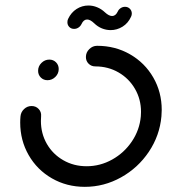

<svg xmlns="http://www.w3.org/2000/svg" viewBox="-20 -690 629 711"><path d="M121.1 -427.8Q121.1 -444.8 133.5 -457Q145.9 -469.3 162.6 -469.3Q177.4 -469.3 187.4 -459.3Q197.4 -449.3 197.4 -434.4Q197.4 -417.4 185 -405.2Q172.6 -393 155.9 -393Q141.1 -393 131.1 -403Q121.1 -413 121.1 -427.8ZM298.1 -478.9Q298.1 -495.9 310.6 -508.1Q323 -520.4 339.6 -520.4Q406.7 -520.4 461.5 -488.9Q516.3 -457.4 547.6 -403.1Q578.9 -348.9 578.9 -283Q578.9 -271.5 577.8 -259.3Q571.5 -188.1 531.3 -128.1Q491.1 -68.1 428.1 -33.1Q365.2 1.9 294.1 1.9Q227 1.9 172.2 -29.6Q117.4 -61.1 86.1 -115.7Q54.8 -170.4 54.8 -236.3Q54.8 -247.8 55.9 -259.3Q57.4 -275.2 69.3 -286.3Q81.1 -297.4 97 -297.4Q113 -297.4 123.3 -286.3Q133.7 -275.2 132.2 -259.3Q131.5 -248.1 131.5 -242.2Q131.5 -195.6 153.5 -157.2Q175.6 -118.9 214.3 -96.7Q253 -74.4 300.7 -74.4Q351.1 -74.4 395.6 -99.3Q440 -124.1 468.5 -166.5Q497 -208.9 501.5 -259.3Q502.2 -270.4 502.2 -275.6Q502.2 -322.2 480 -360.7Q457.8 -399.3 419.1 -421.7Q380.4 -444.1 333 -444.1Q318.1 -444.1 308.1 -454.1Q298.1 -464.1 298.1 -478.9ZM443 -664.8Q453.7 -664.8 460.9 -657.6Q468.1 -650.4 468.1 -639.6Q468.1 -633.7 465.2 -627.8Q454.4 -604.1 433.9 -591.3Q413.3 -578.5 389.6 -578.5Q373.3 -578.5 357.6 -584.8Q341.9 -591.1 328.9 -603.7Q314.4 -617.8 302.6 -617.8Q289.6 -617.8 281.9 -601.1Q278.1 -593 270.7 -588Q263.3 -583 254.4 -583Q243.7 -583 236.7 -590Q229.6 -597 229.6 -607.8Q229.6 -614.8 232.2 -620Q243.3 -643.7 263.5 -656.7Q283.7 -669.6 307.4 -669.6Q324.1 -669.6 339.8 -663.1Q355.6 -656.7 368.9 -644.1Q383.3 -630.7 395.2 -630.7Q408.1 -630.7 415.9 -647Q419.3 -654.8 426.7 -659.8Q434.1 -664.8 443 -664.8Z"/></svg>

Font: 26F Galaxy Sans
Style: Bold Italic
Weight: 700
Italic angle: -5°
Designer: C₂₉H₂₅N₃O₅
Version: Version 1.200